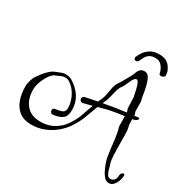

<svg xmlns="http://www.w3.org/2000/svg" viewBox="-196 -966 1228 1244"><g transform="rotate(30 418.5 -343.5)"><path d="M840 11Q840 29 832 50Q824 71 810.5 85.5Q797 100 778 100Q756 100 739.5 80Q723 60 712 34.5Q701 9 695 -9Q685 -41 680 -85Q675 -129 669.5 -173.5Q664 -218 653 -251L652 -328Q633 -326 615 -323Q597 -320 584 -318Q553 -313 525 -306Q497 -299 469 -291Q451 -245 434.5 -199Q418 -153 385 -104Q363 -71 328 -42Q293 -13 248.5 5Q204 23 153 23Q98 23 63.5 -3Q29 -29 13 -74Q-3 -119 -3 -176Q-3 -188 1 -205Q5 -222 11 -237Q17 -252 22 -258Q32 -273 48 -293Q64 -313 82.5 -329.5Q101 -346 120 -352Q132 -356 149.5 -364Q167 -372 189 -372Q214 -372 236 -358Q283 -329 309.5 -287Q336 -245 336 -192Q336 -144 312 -126Q288 -108 243 -103Q233 -102 227 -109Q221 -116 221 -123Q221 -131 225.5 -136.5Q230 -142 240 -143Q265 -145 286 -153Q307 -161 307 -189Q307 -231 285 -275Q263 -319 225 -343Q210 -352 195 -352Q176 -352 159.5 -344Q143 -336 135 -333Q113 -327 94 -300Q75 -273 63 -240.5Q51 -208 51 -182Q51 -115 82.5 -73Q114 -31 169 -25Q176 -24 182.5 -23.5Q189 -23 196 -23Q252 -23 295.5 -48.5Q339 -74 364 -112Q394 -156 408.5 -198Q423 -240 438 -282Q422 -278 406 -273.5Q390 -269 373 -265Q362 -263 355.5 -269.5Q349 -276 349 -285Q349 -301 365 -305Q388 -310 410 -314.5Q432 -319 454 -323Q456 -328 458 -332Q460 -336 462 -340Q475 -366 479.5 -394Q484 -422 490 -449Q496 -476 513 -498Q518 -505 526 -519.5Q534 -534 542.5 -549Q551 -564 555 -571Q564 -586 569.5 -603Q575 -620 586 -632Q597 -644 620 -644Q641 -644 653.5 -622Q666 -600 673.5 -569Q681 -538 685.5 -508Q690 -478 695 -463L696 -389L703 -367V-361Q719 -363 725 -364Q741 -367 741 -359Q741 -354 734 -347Q727 -340 715 -338Q711 -337 703 -335L704 -293Q712 -269 713 -231Q714 -193 714 -153Q714 -113 715.5 -75.5Q717 -38 724 -15Q729 -2 734 18.5Q739 39 748 55Q757 71 772 71Q790 71 800.5 59Q811 47 811 29Q811 15 818 6.5Q825 -2 832 -2Q840 -2 840 11ZM651 -358 643 -382 640 -463Q635 -489 629 -514.5Q623 -540 615.5 -556.5Q608 -573 598 -573Q590 -573 580 -560Q575 -553 568 -538Q561 -523 554.5 -508.5Q548 -494 543 -487Q527 -466 520 -440Q513 -414 507 -387Q501 -360 488 -335L485 -329Q508 -333 531 -337Q554 -341 578 -345Q591 -347 610.5 -349.5Q630 -352 651 -355ZM646 -787Q679 -787 698 -776.5Q717 -766 728 -750.5Q739 -735 745 -720Q747 -716 748.5 -705Q750 -694 750 -689Q750 -680 741.5 -675Q733 -670 724 -670Q712 -670 710 -678Q707 -694 698.5 -711.5Q690 -729 675 -741.5Q660 -754 637 -754Q606 -754 589.5 -741Q573 -728 565.5 -711.5Q558 -695 552 -684Q551 -681 546.5 -677.5Q542 -674 534 -674Q523 -674 521 -681.5Q519 -689 519 -693Q524 -706 537.5 -728.5Q551 -751 577.5 -769Q604 -787 646 -787Z"/></g></svg>

Font: Ingrid Darling
Style: Regular
Weight: 400
Designer: Robert E. Leuschke
Foundry: Robert E. Leuschke
Version: Version 1.010; ttfautohint (v1.8.3)